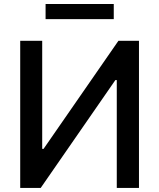

<svg xmlns="http://www.w3.org/2000/svg" viewBox="-20 -929 787 949"><path d="M79.9 -727.3V0H181.1L550.4 -533.4H557.2V0H666.9V-727.3H565.3L195.3 -193.2H188.6V-727.3ZM205.3 -834.5H542.3V-909.1H205.3Z"/></svg>

Font: Margiela Sans Medium
Style: Regular
Weight: 500
Designer: Stefan Endress, Andreas Faust
Version: Version 1.100;FEAKit 1.0